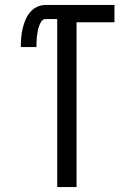

<svg xmlns="http://www.w3.org/2000/svg" viewBox="-20 -755 540 775"><path d="M211 0V-678H164Q153 -678 147 -668.5Q141 -659 137.5 -649Q134 -639 132 -628.5Q130 -618 129 -607.5Q128 -597 127.5 -586.5Q127 -576 127 -565H64Q64 -583 65.5 -601.5Q67 -620 71 -638Q75 -656 82 -673Q89 -690 100.5 -704.5Q112 -719 129 -727Q146 -735 164 -735H442V-665H289V0Z"/></svg>

Font: Iosevka Term
Style: Regular
Weight: 400
Monospace: yes
Designer: Belleve Invis
Foundry: Belleve Invis
Version: Version 30.0.1